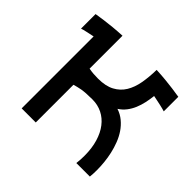

<svg xmlns="http://www.w3.org/2000/svg" viewBox="-170 -950 1157 1157"><g transform="rotate(45 408.5 -371.5)"><path d="M264.6 -460.9Q283.7 -457 303.2 -455.6Q322.8 -454.1 342.8 -454.1Q407.2 -454.1 448.2 -476.1Q489.3 -498 512.7 -536.6Q536.1 -575.2 545.4 -627.7Q554.7 -680.2 555.7 -741.2Q597.7 -739.3 634.8 -735.6Q671.9 -731.9 700.7 -728Q733.9 -723.6 762.7 -718.8V-594.7Q755.4 -597.2 743.9 -600.1Q732.4 -603 718.5 -606.2Q704.6 -609.4 688.7 -612.5Q672.9 -615.7 656.2 -619.1Q652.8 -587.9 646.2 -557.4Q639.6 -526.9 627.9 -499Q616.2 -471.2 598.4 -448Q580.6 -424.8 554.7 -408.2Q588.9 -397 615.2 -375Q641.6 -353 660.9 -324.5Q680.2 -295.9 693.1 -262.2Q706.1 -228.5 713.9 -193.8Q721.7 -159.2 725.1 -124.8Q728.5 -90.3 728.5 -60.5Q728.5 -44.4 727.8 -29.5Q727.1 -14.6 725.6 -2H610.4Q612.8 -19.5 613.5 -35.9Q614.3 -52.2 614.3 -68.4Q614.3 -131.8 599.1 -182.6Q584 -233.4 556.6 -268.8Q529.3 -304.2 491.5 -323Q453.6 -341.8 408.2 -341.8Q377.4 -341.8 356 -340.3Q334.5 -338.9 318.4 -336.2Q302.2 -333.5 289.8 -330.1Q277.3 -326.7 264.6 -323.2V-2H144.5V-615.2Q116.7 -609.4 93 -604.2Q69.3 -599.1 57.6 -594.7V-718.8Q85.4 -723.6 119.1 -728Q147.5 -731.9 185.1 -735.6Q222.7 -739.3 264.6 -741.2Z"/></g></svg>

Font: Revalia
Style: Regular
Weight: 400
Designer: Johan Kallas, Mihkel Virkus
Foundry: Johan Kallas, Mihkel Virkus
Version: Version 1.001